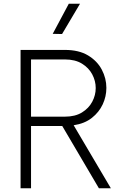

<svg xmlns="http://www.w3.org/2000/svg" viewBox="-20 -1007 692 1027"><path d="M312 -825 262 -826 348 -987H408ZM90 0V-740H327Q402 -740 451 -710.5Q500 -681 524.5 -634.5Q549 -588 549 -537Q549 -491 529.5 -449Q510 -407 471.5 -376.5Q433 -346 374 -337L573 0H509L313 -333H146V0ZM327 -689H146V-383H327Q382 -383 418.5 -405.5Q455 -428 473.5 -463Q492 -498 492 -536Q492 -574 473.5 -609Q455 -644 418.5 -666.5Q382 -689 327 -689Z"/></svg>

Font: Be Vietnam Pro ExtraLight
Style: Regular
Weight: 200
Designer: Lam Bao, Tony Le, Vietanh Nguyen
Foundry: Yellow Type Foundry
Version: Version 1.002; ttfautohint (v1.8.3)